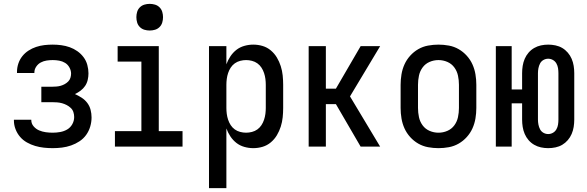

<svg xmlns="http://www.w3.org/2000/svg" viewBox="-20 -759 3040 994"><path d="M253 8Q230 8 207 5.5Q184 3 162 -3.5Q140 -10 119.5 -21.5Q99 -33 84 -50.5Q69 -68 60.5 -90Q52 -112 52 -135V-139H142V-137Q142 -119 154 -105Q166 -91 182.5 -84Q199 -77 217 -74.5Q235 -72 253 -72Q272 -72 291.5 -75.5Q311 -79 327.5 -88.5Q344 -98 354 -115.5Q364 -133 364 -153Q364 -166 360 -178.5Q356 -191 346.5 -200Q337 -209 325.5 -215Q314 -221 301.5 -224.5Q289 -228 276 -229Q263 -230 250 -230H194V-310H250Q261 -310 272.5 -311Q284 -312 294.5 -315Q305 -318 315 -323.5Q325 -329 333 -337Q341 -345 344.5 -356Q348 -367 348 -378Q348 -394 339.5 -409.5Q331 -425 317 -433.5Q303 -442 286.5 -445Q270 -448 253 -448Q237 -448 221 -445.5Q205 -443 191 -435.5Q177 -428 167.5 -414Q158 -400 158 -384V-381H68V-387Q68 -409 75 -430Q82 -451 95.5 -468Q109 -485 127.5 -497Q146 -509 167 -516Q188 -523 209.5 -525.5Q231 -528 253 -528Q275 -528 297.5 -525Q320 -522 341 -514.5Q362 -507 380.5 -494Q399 -481 412.5 -463Q426 -445 432 -423Q438 -401 438 -379Q438 -362 434 -345Q430 -328 420.5 -314Q411 -300 397 -289.5Q383 -279 368 -272Q386 -264 403 -253Q420 -242 432 -226Q444 -210 449 -190.5Q454 -171 454 -151Q454 -127 447 -103.5Q440 -80 426 -60.5Q412 -41 391.5 -27.5Q371 -14 348 -6Q325 2 301 5Q277 8 253 8Z M575 0V-80H712V-440H589V-520H802V-80H925V0ZM755 -601Q741 -601 727.5 -605Q714 -609 704 -619Q694 -629 690 -642.5Q686 -656 686 -670Q686 -684 690 -697.5Q694 -711 704 -721Q714 -731 727.5 -735Q741 -739 755 -739Q769 -739 782.5 -735Q796 -731 806 -721Q816 -711 820 -697.5Q824 -684 824 -670Q824 -656 820 -642.5Q816 -629 806 -619Q796 -609 782.5 -605Q769 -601 755 -601Z M1062 215V-520H1152V-426Q1160 -448 1173 -467.5Q1186 -487 1204 -501Q1222 -515 1245 -521.5Q1268 -528 1291 -528Q1316 -528 1339.5 -521Q1363 -514 1382 -498Q1401 -482 1413.5 -461Q1426 -440 1433.5 -416.5Q1441 -393 1443.5 -368.5Q1446 -344 1446 -320V-200Q1446 -176 1443.5 -151.5Q1441 -127 1433.5 -103.5Q1426 -80 1413.5 -59Q1401 -38 1382 -22Q1363 -6 1339.5 1Q1316 8 1291 8Q1268 8 1245 1.5Q1222 -5 1204 -19Q1186 -33 1173 -52.5Q1160 -72 1152 -94V215ZM1254 -72Q1269 -72 1284.5 -76Q1300 -80 1312.5 -89Q1325 -98 1333.5 -111Q1342 -124 1347 -139Q1352 -154 1354 -169.5Q1356 -185 1356 -200V-320Q1356 -335 1354 -350.5Q1352 -366 1347 -381Q1342 -396 1333.5 -409Q1325 -422 1312.5 -431Q1300 -440 1284.5 -444Q1269 -448 1254 -448Q1239 -448 1223.5 -444Q1208 -440 1195.5 -431Q1183 -422 1174.5 -409Q1166 -396 1161 -381Q1156 -366 1154 -350.5Q1152 -335 1152 -320V-200Q1152 -185 1154 -169.5Q1156 -154 1161 -139Q1166 -124 1174.5 -111Q1183 -98 1195.5 -89Q1208 -80 1223.5 -76Q1239 -72 1254 -72Z M1578 0V-520H1667V-300H1719L1847 -520H1948L1792 -260L1948 0H1847L1719 -220H1667V0Z M2250 8Q2223 8 2196 3Q2169 -2 2145.5 -15.5Q2122 -29 2103.5 -49.5Q2085 -70 2074 -94.5Q2063 -119 2058.5 -146Q2054 -173 2054 -200V-320Q2054 -347 2058.5 -374Q2063 -401 2074 -425.5Q2085 -450 2103.5 -470.5Q2122 -491 2145.5 -504.5Q2169 -518 2196 -523Q2223 -528 2250 -528Q2277 -528 2304 -523Q2331 -518 2354.5 -504.5Q2378 -491 2396.5 -470.5Q2415 -450 2426 -425.5Q2437 -401 2441.5 -374Q2446 -347 2446 -320V-200Q2446 -173 2441.5 -146Q2437 -119 2426 -94.5Q2415 -70 2396.5 -49.5Q2378 -29 2354.5 -15.5Q2331 -2 2304 3Q2277 8 2250 8ZM2250 -72Q2274 -72 2296 -81.5Q2318 -91 2332 -110Q2346 -129 2351 -152.5Q2356 -176 2356 -200V-320Q2356 -344 2351 -367.5Q2346 -391 2332 -410Q2318 -429 2296 -438.5Q2274 -448 2250 -448Q2226 -448 2204 -438.5Q2182 -429 2168 -410Q2154 -391 2149 -367.5Q2144 -344 2144 -320V-200Q2144 -176 2149 -152.5Q2154 -129 2168 -110Q2182 -91 2204 -81.5Q2226 -72 2250 -72Z M2818 8Q2799 8 2780.5 4Q2762 0 2745.5 -9.5Q2729 -19 2716.5 -33.5Q2704 -48 2696.5 -65.5Q2689 -83 2686 -102Q2683 -121 2683 -140V-224H2629V0H2547V-520H2629V-296H2683V-380Q2683 -399 2686 -418Q2689 -437 2696.5 -454.5Q2704 -472 2716.5 -486.5Q2729 -501 2745.5 -510.5Q2762 -520 2780.5 -524Q2799 -528 2818 -528Q2837 -528 2856 -524Q2875 -520 2891 -510.5Q2907 -501 2919.5 -486.5Q2932 -472 2939.5 -454.5Q2947 -437 2950 -418Q2953 -399 2953 -380V-140Q2953 -121 2950 -102Q2947 -83 2939.5 -65.5Q2932 -48 2919.5 -33.5Q2907 -19 2891 -9.5Q2875 0 2856 4Q2837 8 2818 8ZM2818 -65Q2831 -65 2842.5 -71.5Q2854 -78 2860.5 -89.5Q2867 -101 2869 -114Q2871 -127 2871 -140V-380Q2871 -393 2869 -406Q2867 -419 2860.5 -430.5Q2854 -442 2842.5 -448.5Q2831 -455 2818 -455Q2805 -455 2793.5 -448.5Q2782 -442 2776 -430.5Q2770 -419 2767.5 -406Q2765 -393 2765 -380V-140Q2765 -127 2767.5 -114Q2770 -101 2776 -89.5Q2782 -78 2793.5 -71.5Q2805 -65 2818 -65Z"/></svg>

Font: Iosevka Custom Medium
Style: Regular
Weight: 500
Monospace: yes
Designer: Belleve Invis
Foundry: Belleve Invis
Version: Version 32.5.0; ttfautohint (v1.8.4)